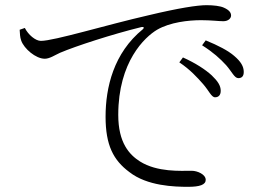

<svg xmlns="http://www.w3.org/2000/svg" viewBox="-20 -721 1040 742"><path d="M765 -396C787 -371 797 -345 811 -345C825 -345 833 -354 833 -370C833 -390 822 -407 798 -430C774 -452 736 -477 687 -499L673 -480C715 -452 743 -421 765 -396ZM854 -469C876 -444 886 -419 901 -419C915 -419 922 -427 922 -443C922 -464 911 -483 885 -505C862 -525 824 -545 775 -565L761 -546C805 -518 830 -495 854 -469ZM76 -613C89 -587 117 -563 138 -563C189 -563 392 -625 554 -662C671 -690 743 -701 778 -701C804 -701 832 -698 846 -691C866 -682 873 -672 873 -661C873 -650 862 -639 843 -639C825 -639 796 -643 757 -643C708 -643 637 -635 587 -606C540 -578 437 -483 437 -277C437 -169 480 -123 521 -97C588 -55 678 -61 721 -61C743 -61 775 -47 775 -26C775 -7 752 1 707 1C654 1 549 -2 480 -56C418 -102 388 -160 388 -270C388 -383 419 -516 532 -608C538 -613 537 -619 525 -616C415 -589 273 -543 212 -517C192 -508 172 -494 153 -494C118 -494 73 -533 62 -564C57 -578 57 -591 56 -606Z"/></svg>

Font: Noto Serif CJK SC Light
Style: Regular
Weight: 300
Designer: Ryoko NISHIZUKA 西塚涼子 (kana & ideographs); Frank Grießhammer (Latin, Greek & Cyrillic); Wenlong ZHANG 张文龙 (bopomofo); San
Foundry: Adobe
Version: Version 2.001;hotconv 1.1.0;makeotfexe 2.6.0